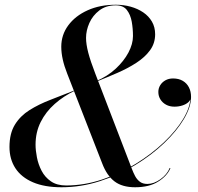

<svg xmlns="http://www.w3.org/2000/svg" viewBox="-20 -780 836 810"><path d="M550 10Q495.5 10 463 -14.8Q430.5 -39.5 411 -91L263.5 -469.5Q251 -501 244.8 -529Q238.5 -557 238.5 -583Q238.5 -633 268 -673Q297.5 -713 349.5 -736.5Q401.5 -760 469 -760Q501.5 -760 531.2 -751.8Q561 -743.5 584.2 -727.8Q607.5 -712 621 -688.8Q634.5 -665.5 634.5 -635.5Q634.5 -597.5 613 -568Q591.5 -538.5 555.2 -515Q519 -491.5 475.2 -472.5Q431.5 -453.5 387.5 -436L386.5 -438Q434 -458.5 468.2 -490.2Q502.5 -522 521.8 -558.2Q541 -594.5 541 -628Q541 -659 535.8 -688.5Q530.5 -718 515.2 -737.8Q500 -757.5 468.5 -757.5Q427 -757.5 399 -736Q371 -714.5 357 -683Q343 -651.5 343 -620Q343 -594 352.2 -558.2Q361.5 -522.5 382 -469.5L537 -66Q542.5 -51.5 550 -37.2Q557.5 -23 569.8 -13.5Q582 -4 602 -4Q629 -4 657 -24Q685 -44 696 -71.5L699 -70.5Q685 -37.5 647.2 -13.8Q609.5 10 550 10ZM239.5 10Q168 10 119 -11Q70 -32 45 -70.2Q20 -108.5 20 -160Q20 -217 42.8 -254Q65.5 -291 104.5 -315.5Q143.5 -340 193 -359Q242.5 -378 296.5 -399.5L297 -398Q248.5 -375 210.8 -341.5Q173 -308 151.5 -265Q130 -222 130 -169.5Q130 -145.5 135.8 -116Q141.5 -86.5 155.5 -59.5Q169.5 -32.5 194.8 -15Q220 2.5 259 2.5Q335 2.5 410.2 -22.5Q485.5 -47.5 552.5 -88.8Q619.5 -130 671.5 -179.5Q723.5 -229 753.5 -279.2Q783.5 -329.5 783.5 -371H785Q785 -358.5 775 -349.2Q765 -340 749.2 -335Q733.5 -330 716 -330Q696 -330 680.8 -338.2Q665.5 -346.5 656.8 -360.5Q648 -374.5 648 -392Q648 -407.5 655.8 -420.2Q663.5 -433 677.5 -441Q691.5 -449 710 -449Q734 -449 751 -439Q768 -429 777 -411.5Q786 -394 786 -371Q786 -329 756 -278.2Q726 -227.5 673 -176.8Q620 -126 550.5 -83.8Q481 -41.5 401.5 -15.8Q322 10 239.5 10Z"/></svg>

Font: Bodoni Moda 72pt
Style: Italic
Weight: 400
Italic angle: -13°
Designer: Owen Earl
Foundry: indestructible type
Version: Version 2.005